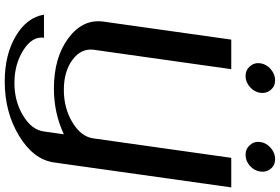

<svg xmlns="http://www.w3.org/2000/svg" viewBox="-206 -770 1184 812"><g transform="rotate(90 386.0 -364.0)"><path d="M772.5 -750 667 0Q654.3 86.9 554.2 147.5Q454.1 208 325.2 208Q210.9 208 132.3 161.1Q53.7 114.3 42 42H139.6Q132.8 91.8 192.4 129.4Q252 167 331.1 167Q408.2 167 468.8 130.4Q529.3 93.8 536.1 42L547.9 -42Q458 0 354.5 0Q223.6 0 141.6 -61Q59.6 -122.1 71.3 -209L147.5 -750H272.5L190.4 -168Q183.6 -115.2 232.9 -78.6Q282.2 -42 360.4 -42Q437.5 -42 498 -78.6Q558.6 -115.2 565.4 -168L647.5 -750ZM652.3 -935.5Q678.7 -935.5 693.8 -917Q709 -898.4 705.6 -873Q702.1 -847.7 681.6 -829.1Q661.1 -810.5 634.8 -810.5Q609.4 -810.5 593.3 -829.1Q577.1 -847.7 580.6 -873Q584 -898.4 605.5 -917Q627 -935.5 652.3 -935.5ZM260.3 -829.1Q244.1 -847.7 247.6 -873Q251 -898.4 272.5 -917Q293.9 -935.5 319.3 -935.5Q344.7 -935.5 360.4 -917Q376 -898.4 372.6 -873Q369.1 -847.7 348.1 -829.1Q327.1 -810.5 301.8 -810.5Q276.4 -810.5 260.3 -829.1Z"/></g></svg>

Font: okolaks
Style: BoldItalic
Weight: 600
Width: 8
Italic angle: -8°
Version: Version 000.6.0